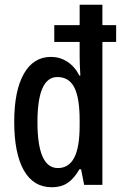

<svg xmlns="http://www.w3.org/2000/svg" viewBox="-20 -780 513 810"><path d="M199 10Q121 10 80.5 -61.5Q40 -133 40 -266Q40 -397 80.5 -468.5Q121 -540 195 -540Q232 -540 263.5 -520Q295 -500 315 -461H319Q316 -511 316 -540V-603H209V-674H316V-760H412V-674H470V-603H412V0H335L322 -66H315Q293 -27 265.5 -8.5Q238 10 199 10ZM224 -71Q270 -71 293 -114.5Q316 -158 316 -251V-273Q316 -367 293.5 -411Q271 -455 222 -455Q138 -455 138 -265Q138 -71 224 -71Z"/></svg>

Font: Noto Sans Thai Looped ExtraCondensed Medium
Style: Regular
Weight: 500
Width: 2
Designer: Sasikarn Vongin, Ben Mitchell
Foundry: The Fontpad Ltd
Version: Version 1.001; ttfautohint (v1.8.4.7-5d5b)